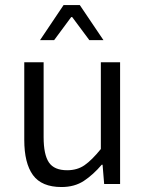

<svg xmlns="http://www.w3.org/2000/svg" viewBox="-20 -733 582 765"><path d="M225.1 12.2Q146 12.2 111.3 -35.4Q76.7 -83 76.7 -175.8V-484.9H153.8V-186.5Q153.8 -117.2 174.8 -85.9Q195.8 -54.7 247.6 -54.7Q288.1 -54.7 317.1 -75Q346.2 -95.2 381.8 -139.2V-484.9H458.5V0H395L388.7 -76.7H385.3Q351.6 -37.1 314.5 -12.5Q277.3 12.2 225.1 12.2ZM139.6 -573.2 233.4 -712.9H297.9L392.1 -573.2H335.9L267.6 -665H263.7L195.8 -573.2Z"/></svg>

Font: Varta Light
Style: Regular
Weight: 400
Version: Version 1.004